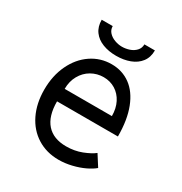

<svg xmlns="http://www.w3.org/2000/svg" viewBox="-173 -862 945 997"><g transform="rotate(30 300.0 -363.0)"><path d="M72.5 -271Q72.5 -354.5 103.8 -420.2Q135 -486 189.5 -523Q244 -560 310.5 -560Q374.5 -560 423 -524.8Q471.5 -489.5 498.5 -420Q525.5 -350.5 525.5 -251H160.5Q160.5 -162.5 200.8 -117.2Q241 -72 317.5 -72Q367.5 -72 410 -88.5Q452.5 -105 476.5 -124L518.5 -58Q499.5 -41.5 467.5 -26.2Q435.5 -11 396.2 -1.5Q357 8 318.5 8Q246 8 190 -27Q134 -62 103.2 -125.5Q72.5 -189 72.5 -271ZM308.5 -481Q269 -481 235.5 -461.8Q202 -442.5 182.2 -407.2Q162.5 -372 162.5 -327H445.5Q445.5 -372.5 427.8 -407.5Q410 -442.5 378.8 -461.8Q347.5 -481 308.5 -481ZM149.5 -734H215.5Q215.5 -712 230.2 -696.2Q245 -680.5 266.8 -672.8Q288.5 -665 309.5 -665Q332.5 -665 354.5 -672.5Q376.5 -680 391 -695.8Q405.5 -711.5 405.5 -734H468.5Q468.5 -692.5 447 -664.5Q425.5 -636.5 389 -622.8Q352.5 -609 307.5 -609Q262.5 -609 226.8 -622.8Q191 -636.5 170.2 -664.5Q149.5 -692.5 149.5 -734Z"/></g></svg>

Font: JuliaMono
Style: Regular
Weight: 400
Monospace: yes
Designer: cormullion
Foundry: corm
Version: Version 0.055; ttfautohint (v1.8.4)